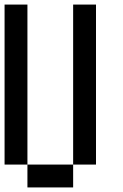

<svg xmlns="http://www.w3.org/2000/svg" viewBox="-20 -920 540 840"><path d="M0 -200V-900H100V-200ZM400 -200H300V-900H400ZM100 -200H300V-100H100Z"/></svg>

Font: GalmuriMono9 Regular
Style: Regular
Weight: 400
Designer: Lee Minseo (quiple)
Version: Version 2.399;hotconv 1.1.1;makeotfexe 2.6.0 DEVELOPMENT